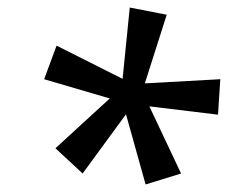

<svg xmlns="http://www.w3.org/2000/svg" viewBox="-20 -784 604 509"><path d="M366 -295 460 -324 376 -502 558 -480 564 -574 364 -563 422 -745 324 -764 305 -575 130 -663 97 -574 271 -523 127 -391 199 -324 314 -481Z"/></svg>

Font: Noto Sans Medium
Style: Italic
Weight: 500
Italic angle: -12°
Designer: Monotype Design Team
Foundry: Monotype Imaging Inc.
Version: Version 2.013